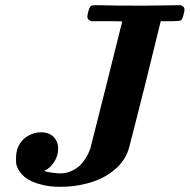

<svg xmlns="http://www.w3.org/2000/svg" viewBox="-20 -706 734 743"><path d="M677 -686Q683 -686 688.5 -681Q694 -676 694 -669Q694 -664 691 -652Q686 -631 680.5 -627.5Q675 -624 647 -624H602L542 -380Q479 -130 478 -129Q462 -79 417 -44Q372 -9 312 5Q267 17 213 17Q171 17 139 8Q60 -11 43 -70Q42 -75 42 -93Q42 -133 63 -158.5Q84 -184 119 -192Q125 -194 139 -194Q170 -194 187.5 -176Q205 -158 205 -131Q205 -103 189.5 -79Q174 -55 152 -45Q152 -42 176 -38.5Q200 -35 213 -35Q254 -35 289 -65Q314 -90 329 -129Q331 -136 392 -378.5Q453 -621 453 -623Q453 -624 393 -624H332Q318 -631 318 -640Q318 -650 323 -666Q328 -682 334 -684Q338 -686 359 -686Q413 -684 533 -684Q564 -684 611 -685Q658 -686 677 -686Z"/></svg>

Font: MathJax_Math
Style: Bold Italic
Weight: 700
Version: Version 1.1